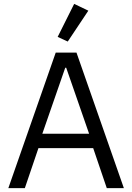

<svg xmlns="http://www.w3.org/2000/svg" viewBox="-20 -969 681 989"><path d="M435 -914 362 -949 277 -779 329 -755ZM618 0 374 -698H267L23 0H108L178 -206H460L530 0ZM439 -280H198L316 -620H321Z"/></svg>

Font: IBM Plex Arabic
Style: Regular
Weight: 400
Designer: Mike Abbink, Paul van der Laan, Pieter van Rosmalen, Wael Morcos, Khajak Apelian
Foundry: Bold Monday
Version: Version 1.0